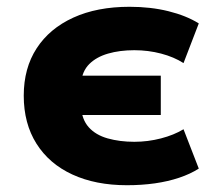

<svg xmlns="http://www.w3.org/2000/svg" viewBox="-20 -535 631 566"><path d="M354 11Q262 11 193.5 -20.5Q125 -52 87.5 -111.5Q50 -171 50 -253Q50 -334 88 -392.5Q126 -451 196 -483Q266 -515 362 -515Q424 -515 476.5 -502Q529 -489 566 -466L521 -349Q493 -367 455 -377Q417 -387 376 -387Q333 -387 298.5 -377Q264 -367 243 -346Q222 -325 219 -290L210 -312H454V-196H210L219 -221Q221 -183 241.5 -160Q262 -137 297.5 -127Q333 -117 376 -117Q416 -117 454.5 -127Q493 -137 521 -154L566 -38Q541 -22 508 -11Q475 0 436.5 5.5Q398 11 354 11Z"/></svg>

Font: Nunito Sans 8pt Black
Style: Regular
Weight: 900
Version: Version 3.101;gftools[0.9.27]